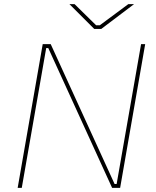

<svg xmlns="http://www.w3.org/2000/svg" viewBox="-20 -915 761 935"><path d="M66 0H86L205 -681H215L526 0H565L687 -700H667L548 -19H538L227 -700H188ZM439 -774H473L633 -895H605L466 -792H448L343 -895H318Z"/></svg>

Font: Fixel Display Thin
Style: Italic
Weight: 100
Italic angle: -10°
Designer: AlfaBravo + MacPaw
Foundry: Kyrylo Tkachov, Marchela Mozhyna, Serhii Makarenko, Maria Weinstein, Zakhar Kryvoshyya
Version: Version 1.210;Glyphs 3.2 (3217)